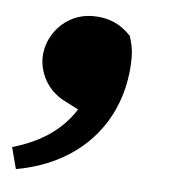

<svg xmlns="http://www.w3.org/2000/svg" viewBox="-48 -212 398 409"><g transform="rotate(5 151.0 -7.5)"><path d="M0 162C146 136 225 31 225 -97C225 -113 222 -126 217 -142C194 -166 169 -177 135 -177C76 -177 36 -127 36 -79C36 -50 51 -12 90 8L121 24C91 70 49 98 -12 116Z"/></g></svg>

Font: Source Serif Pro Black
Style: Italic
Weight: 900
Italic angle: -12°
Designer: Frank Grießhammer
Foundry: Adobe Systems Incorporated
Version: Version 3.001;hotconv 1.0.111;makeotfexe 2.5.65597